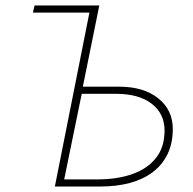

<svg xmlns="http://www.w3.org/2000/svg" viewBox="-20 -680 704 700"><path d="M180 0 306 -634H100L106 -660H342L282 -364H414Q504 -364 557 -321.5Q610 -279 610 -210Q610 -158 591 -118.5Q572 -79 537 -52.5Q502 -26 453.5 -13Q405 0 346 0ZM214 -26H336Q408 -26 463 -45.5Q518 -65 549 -104.5Q580 -144 580 -204Q580 -265 533.5 -301.5Q487 -338 402 -338H278Z"/></svg>

Font: Source Sans Variable
Style: Italic
Weight: 200
Italic angle: -11°
Designer: Paul D. Hunt
Foundry: Adobe Systems Incorporated
Version: Version 3.006;hotconv 1.0.111;makeotfexe 2.5.65597